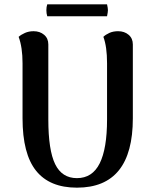

<svg xmlns="http://www.w3.org/2000/svg" viewBox="-20 -852 710 886"><path d="M593 -306Q593 14 335 14Q209 14 146.5 -64Q84 -142 84 -306V-560Q84 -634 66 -682Q77 -692 95 -700Q113 -708 135 -708Q164 -708 183.5 -691.5Q203 -675 203 -647V-301Q203 -159 234.5 -94.5Q266 -30 335 -30Q406 -30 440 -98Q474 -166 474 -301V-560Q474 -637 457 -682Q467 -692 484.5 -700Q502 -708 525 -708Q554 -708 573.5 -691.5Q593 -675 593 -647ZM474 -832Q478 -814 478 -805Q478 -797 474 -777H198Q194 -790 194 -805Q194 -820 198 -832Z"/></svg>

Font: Arima Madurai ExtraBold
Style: Regular
Weight: 800
Designer: Joana Correia and Natanael Gama
Foundry: NDISCOVER
Version: Version 1.020